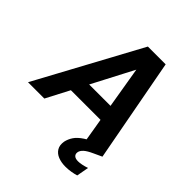

<svg xmlns="http://www.w3.org/2000/svg" viewBox="-266 -855 1222 1222"><g transform="rotate(45 345.0 -244.0)"><path d="M-23 0 356 -700H516L647 0H499L408 -544L124 0ZM110 -157 165 -265H537L553 -157ZM525 212Q488 212 459 200.5Q430 189 415.5 165Q401 141 407 105Q413 77 430 51.5Q447 26 483.5 2Q520 -22 580 -46L628 -65L647 0L593 25Q553 43 535.5 59Q518 75 515 92Q512 110 523 120.5Q534 131 558 131Q573 131 592 127Q611 123 633 116L618 198Q598 204 574 208Q550 212 525 212Z"/></g></svg>

Font: DM Sans ExtraBold
Style: Italic
Weight: 800
Italic angle: -10°
Designer: Colophon Foundry, Jonny Pinhorn
Foundry: Colophon Foundry
Version: Version 4.004;gftools[0.9.30]